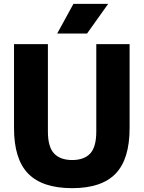

<svg xmlns="http://www.w3.org/2000/svg" viewBox="-20 -970 748 1000"><path d="M356 10Q201 10 127 -65.5Q53 -141 53 -303V-740H229.5V-285Q229.5 -204.5 261.8 -170.5Q294 -136.5 356 -136.5Q418 -136.5 449.8 -170.5Q481.5 -204.5 481.5 -285V-740H655V-303Q655 -141 582 -65.5Q509 10 356 10ZM278 -795.5 362.5 -950H543.5L433.5 -795.5Z"/></svg>

Font: Encode Sans Semi Condensed ExtraBold
Style: Regular
Weight: 800
Width: 4
Designer: Multiple Designers
Foundry: Impallari Type
Version: Version 3.000; ttfautohint (v1.8.3) -l 8 -r 50 -G 200 -x 14 